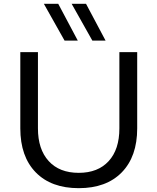

<svg xmlns="http://www.w3.org/2000/svg" viewBox="-20 -972 821 1002"><path d="M391 10Q247 10 166.5 -72.5Q86 -155 86 -302V-700H178V-302Q178 -193 234 -131.5Q290 -70 391 -70Q491 -70 547 -131Q603 -192 603 -302V-700H696V-302Q696 -155 615.5 -72.5Q535 10 391 10ZM317 -760 209 -952H284L386 -760ZM462 -760 354 -952H429L531 -760Z"/></svg>

Font: Goli
Style: Regular
Weight: 400
Designer: jaikishan Patel
Foundry: MagicType
Version: Version 1.000